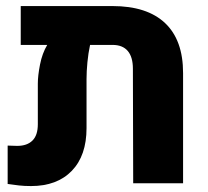

<svg xmlns="http://www.w3.org/2000/svg" viewBox="-20 -608 690 637"><path d="M353 -587.9Q467.8 -587.9 527.6 -531.5Q587.4 -475.1 587.4 -365.7V0H421.9L420.9 -379.9Q420.9 -418.9 403.8 -439Q386.7 -459 353.5 -459H278.8Q272.9 -431.6 270 -401.4Q267.1 -371.1 267.1 -345.7V-183.1Q267.1 -91.8 218.3 -41.3Q169.4 9.3 83 9.3Q61 9.3 43.2 7.3Q25.4 5.4 5.4 2.4V-125Q12.7 -125 20.8 -124.5Q28.8 -124 37.1 -124Q69.8 -124 87.6 -141.6Q105.5 -159.2 105.5 -195.8V-330.6Q105.5 -356.9 112.8 -394Q120.1 -431.2 136.7 -459H48.8V-587.9Z"/></svg>

Font: Heebo ExtraBold
Style: Regular
Weight: 800
Designer: Oded Ezer
Foundry: Ezer Type House
Version: Version 3.100